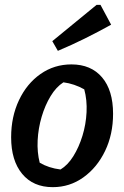

<svg xmlns="http://www.w3.org/2000/svg" viewBox="-20 -762 513 793"><path d="M198 11Q117 11 71.5 -44Q26 -99 26 -195Q26 -280 58.5 -348.5Q91 -417 147.5 -456.5Q204 -496 275 -496Q356 -496 401.5 -442.5Q447 -389 447 -292Q447 -207 414 -138.5Q381 -70 324.5 -29.5Q268 11 198 11ZM230 -62Q260 -80 283 -117Q306 -154 320.5 -201Q335 -248 337.5 -298.5Q340 -349 328 -393Q287 -416 242 -422Q212 -403 189 -365Q166 -327 152 -279.5Q138 -232 135.5 -182.5Q133 -133 144 -90Q181 -68 230 -62ZM219 -552 196 -592 379 -742H395L439 -660Q385 -630 330.5 -603Q276 -576 219 -552Z"/></svg>

Font: Piazzolla SemiBold
Style: Italic
Weight: 600
Italic angle: -11.3°
Designer: Juan Pablo del Peral
Foundry: Huerta Tipografica
Version: Version 1.330